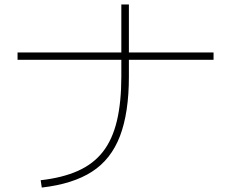

<svg xmlns="http://www.w3.org/2000/svg" viewBox="-20 -826 1040 864"><path d="M163 -15Q261 -26 330.5 -57Q400 -88 443 -143Q486 -198 506 -282Q526 -366 526 -481V-806H560V-481Q560 -319 520 -214Q480 -109 394 -53.5Q308 2 168 18ZM59 -557V-590H941V-557Z"/></svg>

Font: M PLUS 2 ExtraLight
Style: Regular
Weight: 250
Designer: Coji Morishita
Foundry: UNDERFOREST DESIGN
Version: Version 1.001